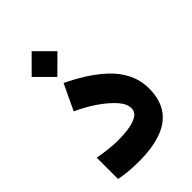

<svg xmlns="http://www.w3.org/2000/svg" viewBox="-226 -866 961 961"><g transform="rotate(-45 254.0 -385.5)"><path d="M94.2 -680.2 185.1 -589.4 276.4 -680.2 185.1 -771.5ZM173.8 -149.4C155.8 -149.4 133.8 -150.9 108.4 -153.8C83 -156.7 59.6 -160.2 38.6 -164.6V-13.7C83 -3.9 127 -1 181.2 -1C237.3 -1 287.1 -8.3 330.6 -22.9C417 -51.8 469.2 -114.7 469.2 -223.6C469.2 -303.7 433.1 -368.2 377.4 -420.9C321.8 -473.1 252 -514.2 185.5 -545.9L121.1 -409.7C157.2 -393.6 191.9 -374 224.6 -352.1C257.3 -329.6 284.7 -306.6 305.7 -283.2C326.7 -259.8 336.9 -237.8 336.9 -217.3C336.9 -197.8 328.1 -183.1 311 -173.8C293.9 -164.1 272.5 -157.7 247.6 -154.3C222.2 -150.9 197.8 -149.4 173.8 -149.4Z"/></g></svg>

Font: Vazirmatn Black
Style: Regular
Weight: 900
Designer: Saber Rastikerdar
Foundry: Saber Rastikerdar
Version: Version 33.003